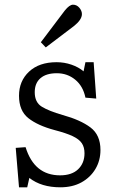

<svg xmlns="http://www.w3.org/2000/svg" viewBox="-20 -784 484 818"><path d="M61 14 47 -154 89 -157Q126 -37 236 -37Q286 -37 313 -63Q340 -89 340 -131Q340 -157 328.5 -174Q317 -191 289.5 -204Q262 -217 212 -230Q141 -249 101 -280.5Q61 -312 61 -376Q61 -439 104 -479Q147 -519 221 -519Q254 -519 284.5 -508.5Q315 -498 336 -480L344 -519H379L390 -364L344 -368Q334 -417 300.5 -444.5Q267 -472 222 -472Q177 -472 152.5 -451Q128 -430 128 -391Q128 -348 158 -329.5Q188 -311 247 -294Q323 -273 365.5 -241Q408 -209 408 -145Q408 -100 386.5 -64Q365 -28 327 -7Q289 14 237 14Q156 14 105 -26L96 14ZM175 -582 154 -604 256 -739Q276 -764 291 -764Q307 -764 318 -751Q329 -738 329 -724Q329 -700 295 -673Z"/></svg>

Font: Literata 12pt Light
Style: Regular
Weight: 300
Designer: Latin by Veronika Burian and Jose Scaglione. Greek by Irene Vlachou. Cyrillic by Vera Evstafieva.
Foundry: TypeTogether
Version: Version 3.002